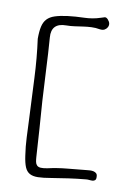

<svg xmlns="http://www.w3.org/2000/svg" viewBox="-91 -834 626 931"><g transform="rotate(10 222.0 -369.0)"><path d="M72.3 -228.5Q67.4 -330.1 63 -428.7Q58.6 -527.3 45.9 -619.1Q45.9 -656.2 51.3 -679.7Q56.6 -703.1 70.3 -717.8Q84 -732.4 107.9 -740.2Q131.8 -748 168 -752.9Q208 -757.8 249.5 -758.8Q291 -759.8 329.1 -772.5Q339.8 -776.4 347.7 -778.3Q355.5 -780.3 364.3 -770.5Q380.9 -752 371.1 -733.4Q366.2 -724.6 357.4 -719.7Q348.6 -714.8 334 -716.8Q313.5 -720.7 293 -719.7Q272.5 -718.8 252.4 -715.8Q232.4 -712.9 211.9 -710Q191.4 -707 170.9 -707Q96.7 -707 102.5 -635.7Q108.4 -558.6 111.8 -481.9Q115.2 -405.3 120.1 -327.1Q125 -258.8 129.9 -190.4Q134.8 -122.1 138.7 -53.7Q139.6 -40 141.6 -29.8Q143.6 -19.5 149.9 -13.2Q156.2 -6.8 168 -5.9Q179.7 -4.9 200.2 -8.8Q247.1 -19.5 294.4 -23.9Q341.8 -28.3 389.6 -33.2Q397.5 -34.2 406.7 -34.7Q416 -35.2 424.3 -33.2Q432.6 -31.2 438 -25.9Q443.4 -20.5 443.4 -9.8Q444.3 2 439.5 6.8Q434.6 11.7 427.2 12.2Q419.9 12.7 411.1 11.7Q402.3 10.7 393.6 11.7Q351.6 15.6 310.1 21.5Q268.6 27.3 227.5 34.2Q188.5 41 163.1 41.5Q137.7 42 122.1 33.2Q106.4 24.4 98.1 4.4Q89.8 -15.6 85 -49.8Q78.1 -94.7 76.2 -139.2Q74.2 -183.6 72.3 -228.5Z"/></g></svg>

Font: Scriphy
Style: Regular
Weight: 400
Designer: Ala M. Lockhart
Foundry: Ala M. Lockhart
Version: Version 1.0 2021